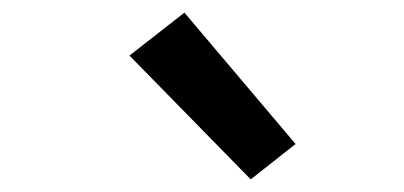

<svg xmlns="http://www.w3.org/2000/svg" viewBox="-20 -835 640 304"><path d="M377 -551 185 -747 272 -815 448 -607Z"/></svg>

Font: Iosevka Curly SmBdExObl
Style: Regular
Weight: 600
Width: 7
Italic angle: -9°
Monospace: yes
Designer: Belleve Invis
Foundry: Belleve Invis
Version: Version 11.1.0; ttfautohint (v1.8.3)